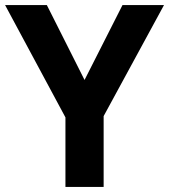

<svg xmlns="http://www.w3.org/2000/svg" viewBox="-20 -734 664 754"><path d="M312 -420 164 -714H0L237 -273V0H387V-278L624 -714H461Z"/></svg>

Font: Noto Traditional Nushu
Style: Bold
Weight: 700
Designer: LIU Zhao
Foundry: LiuZhao Studio
Version: Version 2.003